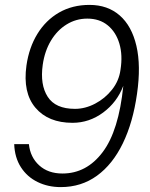

<svg xmlns="http://www.w3.org/2000/svg" viewBox="-20 -753 614 784"><path d="M228 11Q176 11 133.5 -9.8Q91 -30.5 65.5 -70Q40 -109.5 38 -164.5H98Q103.5 -111 140 -77.8Q176.5 -44.5 235 -44.5Q333.5 -44.5 399.2 -131.8Q465 -219 483.5 -402.5Q458 -335.5 401.2 -293.5Q344.5 -251.5 276 -251.5Q177 -251.5 124.8 -313Q72.5 -374.5 88 -485.5Q98.5 -559 132.8 -614.8Q167 -670.5 221.2 -701.8Q275.5 -733 345.5 -733Q419.5 -733 468.8 -690Q518 -647 537 -565.8Q556 -484.5 539.5 -370Q523 -253 481.5 -167.5Q440 -82 376 -35.5Q312 11 228 11ZM286 -308.5Q328 -308.5 368.5 -329.8Q409 -351 437.5 -387Q466 -423 472 -468Q481.5 -527.5 467.5 -574.8Q453.5 -622 420 -649.5Q386.5 -677 336.5 -677Q290.5 -677 252 -653.2Q213.5 -629.5 188 -587Q162.5 -544.5 154.5 -488.5Q143 -407 174.8 -357.8Q206.5 -308.5 286 -308.5Z"/></svg>

Font: Public Sans ExtraLight
Style: Italic
Weight: 200
Italic angle: -8°
Designer: The Public Sans project authors (U.S. Web Design System). Libre Franklin designed by Pablo Impallari and Rodrigo Fuenzal
Version: Version 1.007; ttfautohint (v1.8.1) -l 8 -r 50 -G 200 -x 14 